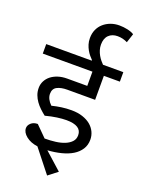

<svg xmlns="http://www.w3.org/2000/svg" viewBox="-200 -983 899 1217"><g transform="rotate(20 250.0 -374.5)"><path d="M159 -2Q112 -8 81.5 -32.5Q51 -57 51 -86Q51 -105 68 -120.5Q85 -136 113 -136L185 -64Q223 -64 258 -68.5Q293 -73 319.5 -84Q346 -95 362 -112.5Q378 -130 378 -156Q378 -221 276 -221Q249 -221 213 -216Q177 -211 136 -200Q118 -214 100.5 -230.5Q83 -247 69.5 -266Q56 -285 48 -306.5Q40 -328 40 -353Q40 -378 51 -399.5Q62 -421 81.5 -436.5Q101 -452 128.5 -461Q156 -470 189 -470H325V-566H-10V-630H297V-634Q288 -643 277.5 -655.5Q267 -668 258 -684Q249 -700 243 -719Q237 -738 237 -761Q237 -793 248.5 -818.5Q260 -844 280.5 -862Q301 -880 328 -890Q355 -900 386 -900Q414 -900 441.5 -894Q469 -888 486 -877L466 -816Q434 -832 399 -832Q362 -832 339.5 -810Q317 -788 317 -746Q317 -727 322.5 -709.5Q328 -692 336.5 -677Q345 -662 355 -650Q365 -638 373 -630H510V-566H402V-404H214Q173 -404 146.5 -390.5Q120 -377 120 -342Q120 -307 154 -274Q186 -282 218 -286.5Q250 -291 285 -291Q327 -291 360 -280Q393 -269 415 -250.5Q437 -232 448.5 -207.5Q460 -183 460 -156Q460 -119 442 -91Q424 -63 393 -44Q362 -25 319 -14Q276 -3 227 0L342 103L280 151Z"/></g></svg>

Font: Ek Mukta
Style: Regular
Weight: 400
Designer: Girish Dalvi and Yashodeep Gholap
Foundry: Ek Type
Version: Version 2.538;PS 1.001;hotconv 16.6.51;makeotf.lib2.5.65220;